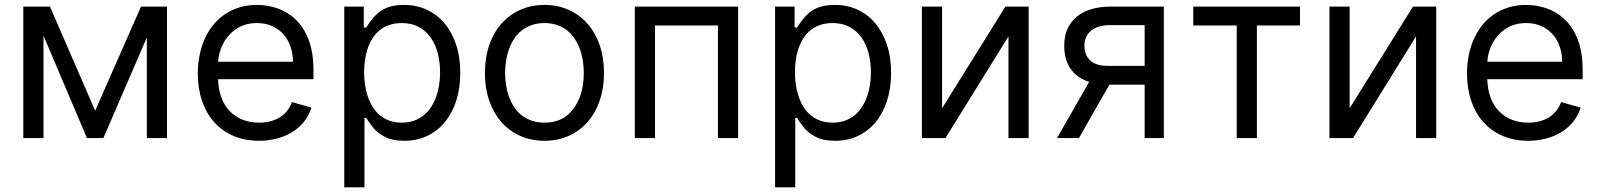

<svg xmlns="http://www.w3.org/2000/svg" viewBox="-20 -573 6641 797"><path d="M187.5 -545.5 375 -113.6 565.3 -545.5H673.3V0H589.5V-417.3L409.1 0H340.9L160.5 -425.1V0H76.7V-545.5Z M801.1 -268.5Q801.1 -305.4 807.9 -340.9Q814.6 -376.4 828.3 -408Q842 -439.6 862.6 -466.1Q883.2 -492.5 910.5 -511.7Q937.9 -530.9 971.9 -541.7Q1006 -552.6 1046.9 -552.6Q1089.5 -552.6 1131 -538.5Q1172.6 -524.5 1206.7 -492.5Q1240.8 -460.6 1261 -408.4Q1281.2 -356.2 1281.2 -279.8V-244.3H885.3Q888.1 -157.7 935 -110.4Q981.5 -63.9 1055.4 -63.9Q1104.8 -63.9 1140.3 -85.2Q1175.8 -106.5 1191.8 -149.1L1272.7 -126.4Q1261.7 -90.9 1239.5 -64.8Q1217.3 -38.7 1188.2 -21.8Q1159.1 -5 1124.8 3.2Q1090.6 11.4 1055.4 11.4Q996.4 11.4 949.2 -8.9Q902 -29.1 869.1 -65.9Q836.3 -102.6 818.7 -154.1Q801.1 -205.6 801.1 -268.5ZM885.3 -316.8H1196Q1196 -350.5 1185.9 -379.8Q1175.8 -409.1 1156.6 -430.8Q1137.4 -452.4 1109.7 -464.8Q1082 -477.3 1046.9 -477.3Q998.9 -477.3 963.8 -454.9Q946.4 -443.9 932.4 -428.8Q918.3 -413.7 908.4 -395.8Q898.4 -377.8 892.6 -357.8Q886.7 -337.7 885.3 -316.8Z M1409.1 204.5V-545.5H1490.1V-458.8H1500Q1515.6 -483.3 1531.2 -501.1Q1546.9 -518.8 1565.2 -530.4Q1583.5 -541.9 1605.8 -547.2Q1628.2 -552.6 1657.7 -552.6Q1708.8 -552.6 1751.6 -532.7Q1794.4 -512.8 1825.3 -476Q1856.2 -439.3 1873.4 -387.4Q1890.6 -335.6 1890.6 -271.3Q1890.6 -206.3 1873.6 -154.1Q1856.5 -101.9 1825.8 -65.2Q1795.1 -28.4 1752.7 -8.5Q1710.2 11.4 1659.1 11.4Q1606.5 11.4 1574.9 -6.4Q1543 -23.8 1526.3 -46.5Q1517.8 -57.9 1511.2 -67.1Q1504.6 -76.3 1500 -83.8H1492.9V204.5ZM1491.5 -272.7Q1491.5 -247.9 1495 -222.7Q1498.6 -197.4 1506.2 -174.2Q1513.8 -150.9 1525.9 -130.9Q1538 -110.8 1555.4 -95.9Q1572.8 -81 1595.7 -72.4Q1618.6 -63.9 1647.7 -63.9Q1676.5 -63.9 1699.4 -72.3Q1722.3 -80.6 1740.1 -95.3Q1757.8 -110.1 1770.4 -130.1Q1783 -150.2 1791.2 -173.3Q1799.4 -196.4 1803.1 -221.8Q1806.8 -247.2 1806.8 -272.7Q1806.8 -315.7 1796.9 -353Q1786.9 -390.3 1767.2 -418Q1747.5 -445.7 1717.7 -461.5Q1687.9 -477.3 1647.7 -477.3Q1618.6 -477.3 1595.5 -469.1Q1572.4 -460.9 1555 -446.7Q1537.6 -432.5 1525.6 -413Q1513.5 -393.5 1505.9 -370.7Q1498.2 -348 1494.9 -323Q1491.5 -297.9 1491.5 -272.7Z M2240.1 -552.6Q2295.1 -552.6 2340.6 -532.1Q2386 -511.7 2418.7 -474.6Q2451.3 -437.5 2469.3 -385.5Q2487.2 -333.5 2487.2 -269.9Q2487.2 -207 2469.3 -155.2Q2451.3 -103.3 2418.7 -66.2Q2386 -29.1 2340.6 -8.9Q2295.1 11.4 2240.1 11.4Q2185 11.4 2139.6 -8.9Q2094.1 -29.1 2061.4 -66.2Q2028.8 -103.3 2010.8 -155.2Q1992.9 -207 1992.9 -269.9Q1992.9 -333.5 2010.8 -385.5Q2028.8 -437.5 2061.4 -474.6Q2094.1 -511.7 2139.6 -532.1Q2185 -552.6 2240.1 -552.6ZM2076.7 -269.9Q2076.7 -244.7 2080.6 -219.5Q2084.5 -194.2 2092.9 -171.3Q2101.2 -148.4 2114.2 -128.7Q2127.1 -109 2145.2 -94.6Q2163.4 -80.3 2187 -72.1Q2210.6 -63.9 2240.1 -63.9Q2296.2 -63.9 2332.4 -92.7Q2350.5 -107.2 2363.8 -126.4Q2377.1 -145.6 2386 -168.3Q2394.9 -191.1 2399.1 -216.8Q2403.4 -242.5 2403.4 -269.9Q2403.4 -295.5 2399.5 -320.7Q2395.6 -345.9 2387.3 -368.8Q2378.9 -391.7 2365.9 -411.6Q2353 -431.5 2334.9 -446Q2316.8 -460.6 2293.1 -468.9Q2269.5 -477.3 2240.1 -477.3Q2210.9 -477.3 2187.7 -469.1Q2164.4 -460.9 2146.1 -446.7Q2127.8 -432.5 2114.7 -412.8Q2101.6 -393.1 2093.2 -370.2Q2084.9 -347.3 2080.8 -321.7Q2076.7 -296.2 2076.7 -269.9Z M2615.1 -545.5H3044V0H2960.2V-467.3H2698.9V0H2615.1Z M3197.4 204.5V-545.5H3278.4V-458.8H3288.4Q3304 -483.3 3319.6 -501.1Q3335.2 -518.8 3353.5 -530.4Q3371.8 -541.9 3394.2 -547.2Q3416.5 -552.6 3446 -552.6Q3497.2 -552.6 3540 -532.7Q3582.7 -512.8 3613.6 -476Q3644.5 -439.3 3661.8 -387.4Q3679 -335.6 3679 -271.3Q3679 -206.3 3661.9 -154.1Q3644.9 -101.9 3614.2 -65.2Q3583.5 -28.4 3541 -8.5Q3498.6 11.4 3447.4 11.4Q3394.9 11.4 3363.3 -6.4Q3331.3 -23.8 3314.6 -46.5Q3306.1 -57.9 3299.5 -67.1Q3293 -76.3 3288.4 -83.8H3281.2V204.5ZM3279.8 -272.7Q3279.8 -247.9 3283.4 -222.7Q3286.9 -197.4 3294.6 -174.2Q3302.2 -150.9 3314.3 -130.9Q3326.3 -110.8 3343.8 -95.9Q3361.2 -81 3384.1 -72.4Q3407 -63.9 3436.1 -63.9Q3464.8 -63.9 3487.7 -72.3Q3510.7 -80.6 3528.4 -95.3Q3546.2 -110.1 3558.8 -130.1Q3571.4 -150.2 3579.5 -173.3Q3587.7 -196.4 3591.4 -221.8Q3595.2 -247.2 3595.2 -272.7Q3595.2 -315.7 3585.2 -353Q3575.3 -390.3 3555.6 -418Q3535.9 -445.7 3506 -461.5Q3476.2 -477.3 3436.1 -477.3Q3407 -477.3 3383.9 -469.1Q3360.8 -460.9 3343.4 -446.7Q3326 -432.5 3313.9 -413Q3301.8 -393.5 3294.2 -370.7Q3286.6 -348 3283.2 -323Q3279.8 -297.9 3279.8 -272.7Z M3806.8 -545.5H3890.6V-123.6L4153.4 -545.5H4250V0H4166.2V-421.9L3904.8 0H3806.8Z M4367.9 0 4501.1 -233Q4449.9 -250 4423.8 -287.8Q4397.7 -325.6 4397.7 -383.5Q4397.7 -425.8 4412.6 -456.3Q4427.6 -486.9 4453.3 -506.6Q4479 -526.3 4513.5 -535.9Q4547.9 -545.5 4586.6 -545.5H4811.1V0H4731.5V-221.6H4585.2L4458.8 0ZM4576.7 -299.7H4731.5V-468.8H4586.6Q4562.1 -468.8 4542.6 -462.9Q4523.1 -457 4509.6 -446Q4496.1 -435 4488.8 -419.2Q4481.5 -403.4 4481.5 -383.5Q4481.5 -343.8 4506 -321.7Q4530.5 -299.7 4576.7 -299.7Z M4933.2 -545.5H5376.4V-467.3H5197.4V0H5113.6V-467.3H4933.2Z M5498.6 -545.5H5582.4V-123.6L5845.2 -545.5H5941.8V0H5858V-421.9L5596.6 0H5498.6Z M6069.6 -268.5Q6069.6 -305.4 6076.3 -340.9Q6083.1 -376.4 6096.8 -408Q6110.4 -439.6 6131 -466.1Q6151.6 -492.5 6179 -511.7Q6206.3 -530.9 6240.4 -541.7Q6274.5 -552.6 6315.3 -552.6Q6358 -552.6 6399.5 -538.5Q6441.1 -524.5 6475.1 -492.5Q6509.2 -460.6 6529.5 -408.4Q6549.7 -356.2 6549.7 -279.8V-244.3H6153.8Q6156.6 -157.7 6203.5 -110.4Q6250 -63.9 6323.9 -63.9Q6373.2 -63.9 6408.7 -85.2Q6444.2 -106.5 6460.2 -149.1L6541.2 -126.4Q6530.2 -90.9 6508 -64.8Q6485.8 -38.7 6456.7 -21.8Q6427.6 -5 6393.3 3.2Q6359 11.4 6323.9 11.4Q6264.9 11.4 6217.7 -8.9Q6170.5 -29.1 6137.6 -65.9Q6104.8 -102.6 6087.2 -154.1Q6069.6 -205.6 6069.6 -268.5ZM6153.8 -316.8H6464.5Q6464.5 -350.5 6454.4 -379.8Q6444.2 -409.1 6425.1 -430.8Q6405.9 -452.4 6378.2 -464.8Q6350.5 -477.3 6315.3 -477.3Q6267.4 -477.3 6232.2 -454.9Q6214.8 -443.9 6200.8 -428.8Q6186.8 -413.7 6176.8 -395.8Q6166.9 -377.8 6161 -357.8Q6155.2 -337.7 6153.8 -316.8Z"/></svg>

Font: Inter P
Style: Regular
Weight: 400
Designer: Rasmus Andersson
Foundry: rsms
Version: Version 3.018;git-588b23468